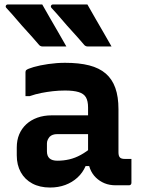

<svg xmlns="http://www.w3.org/2000/svg" viewBox="-20 -829 640 859"><path d="M510 -341Q510 -316 510 -292.5Q510 -269 510 -244.5Q510 -220 510 -195.5Q510 -171 510 -148Q510 -140 511.5 -134Q513 -128 517 -124Q520 -121 525.5 -119.5Q531 -118 538 -118Q541 -118 543.5 -118Q546 -118 549 -118H568Q568 -91 568 -64.5Q568 -38 568 -11Q568 -6 565 -3Q562 0 557 0Q552 0 532.5 0Q513 0 498 0Q470 0 448 -9Q426 -18 409 -34.5Q392 -51 383 -74Q374 -97 374 -126Q374 -157 374 -189Q374 -221 374 -252Q374 -269 374 -284.5Q374 -300 374 -316Q374 -332 374 -348Q374 -377 364.5 -393.5Q355 -410 332 -417Q309 -424 271 -424Q243 -424 216.5 -421Q190 -418 164.5 -413Q139 -408 113 -399H94Q94 -426 94 -453Q94 -480 94 -506Q94 -510 95 -512Q96 -514 97 -515Q103 -521 130.5 -529Q158 -537 196 -542.5Q234 -548 271 -548Q334 -548 379 -536.5Q424 -525 453 -500Q482 -475 496 -435.5Q510 -396 510 -341ZM190 -152Q190 -131 201.5 -120.5Q213 -110 237 -110Q264 -110 290 -116Q316 -122 341.5 -136Q367 -150 393 -172V-86H363Q350 -56 326.5 -34.5Q303 -13 272 -1.5Q241 10 204 10Q158 10 124.5 -8Q91 -26 73 -58.5Q55 -91 55 -134V-169Q55 -202 66 -228Q77 -254 97.5 -273Q118 -292 147 -302.5Q176 -313 212 -313Q247 -313 280.5 -313Q314 -313 344.5 -313Q375 -313 402 -313Q411 -313 415.5 -297Q420 -281 421 -261.5Q422 -242 422 -229Q390 -229 360 -229Q330 -229 299.5 -229Q269 -229 237 -229Q225 -229 216.5 -226Q208 -223 202 -217Q197 -211 193.5 -203.5Q190 -196 190 -187ZM169 -809Q187 -778 205 -746Q223 -714 241.5 -683Q260 -652 277 -621Q252 -621 226 -621Q200 -621 171 -621Q165 -621 160.5 -623.5Q156 -626 154 -629Q125 -663 101 -689Q77 -715 55.5 -740.5Q34 -766 8 -794Q4 -799 6.5 -804Q9 -809 15 -809Q43 -809 67 -809Q91 -809 115.5 -809Q140 -809 169 -809ZM371 -809Q389 -778 407 -746Q425 -714 443.5 -683Q462 -652 479 -621Q454 -621 428 -621Q402 -621 373 -621Q367 -621 362.5 -623.5Q358 -626 356 -629Q327 -663 303 -689Q279 -715 257.5 -740.5Q236 -766 210 -794Q206 -799 208.5 -804Q211 -809 217 -809Q245 -809 269 -809Q293 -809 317.5 -809Q342 -809 371 -809Z"/></svg>

Font: Recursive Monospace
Style: Bold
Weight: 700
Version: Version 1.047